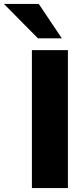

<svg xmlns="http://www.w3.org/2000/svg" viewBox="-99 -961 431 981"><path d="M64 0V-705H248V0ZM95 -765 -79 -941H99L217 -765Z"/></svg>

Font: Nunito Sans 12pt Black
Style: Regular
Weight: 900
Designer: Vernon Adams
Foundry: Vernon Adams
Version: Version 3.101;gftools[0.9.27]